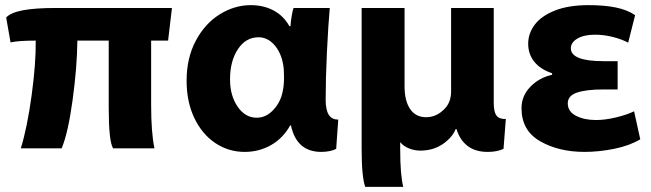

<svg xmlns="http://www.w3.org/2000/svg" viewBox="-20 -527 2532 747"><path d="M581 50H420Q403 23 403 -108V-369H281Q280 -266 262.5 -138Q245 -10 220 50H61Q86 -31 103 -155.5Q120 -280 119 -369Q51 -369 21 -362L4 -459Q22 -478 69 -487Q116 -496 199 -496H649L634 -369H568V-121Q568 -9 581 50Z M1247 -139Q1247 -60 1296 -62L1288 52Q1280 57 1264 60.5Q1248 64 1230 64Q1134 64 1112 -39H1109Q1081 11 1034.5 37.5Q988 64 932 64Q869 64 817.5 29.5Q766 -5 736 -68Q706 -131 706 -213Q706 -301 741.5 -368Q777 -435 834.5 -471Q892 -507 956 -507Q1005 -507 1044 -486.5Q1083 -466 1106 -425H1110Q1114 -471 1122 -496H1263Q1257 -429 1252 -325.5Q1247 -222 1247 -139ZM979 -69Q1015 -69 1043.5 -99.5Q1072 -130 1080 -172Q1085 -195 1085 -226Q1085 -259 1082 -274Q1074 -322 1047.5 -352Q1021 -382 986 -382Q936 -382 905.5 -335.5Q875 -289 875 -219V-218Q875 -155 904.5 -112Q934 -69 979 -69Z M1615 59Q1593 59 1571.5 50.5Q1550 42 1537 26V53Q1537 154 1549 200H1401Q1387 161 1387 53V-496H1554V-191Q1554 -135 1575.5 -103Q1597 -71 1638 -71Q1669 -71 1695 -90.5Q1721 -110 1729 -134Q1735 -152 1735 -170V-496H1901V-126Q1901 -91 1912 -77Q1923 -63 1948 -64L1939 52Q1915 64 1877 64Q1830 64 1799.5 41Q1769 18 1756 -25H1753Q1739 9 1702 34Q1665 59 1615 59Z M2035 -357Q2035 -397 2060.5 -431Q2086 -465 2139 -486Q2192 -507 2270 -507Q2331 -507 2375.5 -498Q2420 -489 2451 -468L2424 -361Q2400 -374 2365 -383Q2330 -392 2295 -392Q2252 -392 2226.5 -377Q2201 -362 2201 -339Q2201 -289 2329 -289H2383V-179H2328Q2262 -179 2225.5 -167Q2189 -155 2189 -125Q2189 -93 2221 -76.5Q2253 -60 2299 -60Q2334 -60 2376 -70Q2418 -80 2447 -94L2471 15Q2429 40 2369.5 52Q2310 64 2254 64Q2154 64 2081.5 22.5Q2009 -19 2009 -106Q2009 -154 2043.5 -189.5Q2078 -225 2128 -236V-242Q2083 -257 2059 -286.5Q2035 -316 2035 -357Z"/></svg>

Font: Gmarket Sans TTF Bold
Style: Regular
Weight: 700
Designer: Creative Director : Sungho Lee; Art Director : Kiwoong Choi; Project Manager : Sori Yang, Jongwook Yoon; Font Designer :
Foundry: Sandoll Inc.
Version: Version 1.000;hotconv 1.0.109;makeotfexe 2.5.65596